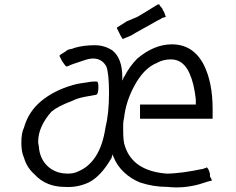

<svg xmlns="http://www.w3.org/2000/svg" viewBox="-20 -805 1040 847"><path d="M519.5 -445.3V-449.2ZM398.4 -605.5Q441.4 -605.5 476.6 -582Q519.5 -546.9 519.5 -464.8V-449.2L523.4 -457L527.3 -468.8V-464.8Q550.8 -511.7 585.9 -546.9Q660.2 -609.4 738.3 -609.4Q832 -609.4 878.9 -519.5Q918 -441.4 918 -324.2V-281.2H597.7V-343.8H843.8V-351.6V-367.2Q835.9 -437.5 816.4 -480.5Q789.1 -543 734.4 -543Q699.2 -543 671.9 -527.3Q613.3 -503.9 570.3 -421.9Q535.2 -355.5 527.3 -285.2Q523.4 -269.5 523.4 -255.9Q523.4 -242.2 523.4 -230.5Q523.4 -179.7 531.2 -160.2Q566.4 -50.8 714.8 -39.1Q746.1 -39.1 789.1 -44.9Q832 -50.8 867.2 -58.6Q875 -58.6 877 -60.5Q878.9 -62.5 882.8 -62.5Q886.7 -62.5 890.6 -66.4Q898.4 -66.4 906.2 -39.1V-27.3L910.2 -19.5L914.1 -11.7V-7.8Q910.2 -7.8 896.5 -3.9Q882.8 0 859.4 7.8Q789.1 27.3 718.8 19.5Q656.2 19.5 597.7 0Q558.6 -15.6 527.3 -44.9Q496.1 -74.2 480.5 -113.3L476.6 -125Q476.6 -121.1 474.6 -117.2Q472.7 -113.3 472.7 -109.4Q425.8 -27.3 371.1 0Q320.3 23.4 265.6 19.5Q183.6 19.5 132.8 -35.2Q97.7 -66.4 85.9 -109.4Q74.2 -132.8 74.2 -175.8Q74.2 -218.8 85.9 -242.2Q105.5 -312.5 162.1 -359.4Q218.8 -406.2 300.8 -429.7Q328.1 -437.5 363.3 -441.4Q382.8 -445.3 392.6 -445.3Q402.3 -445.3 406.2 -445.3Q414.1 -445.3 414.1 -421.9Q414.1 -386.7 402.3 -386.7Q378.9 -382.8 349.6 -377Q320.3 -371.1 296.9 -359.4Q234.4 -335.9 207 -312.5Q148.4 -246.1 148.4 -179.7Q148.4 -171.9 150.4 -164.1Q152.3 -156.2 152.3 -148.4Q160.2 -89.8 207 -58.6Q238.3 -39.1 277.3 -39.1Q304.7 -39.1 320.3 -46.9Q421.9 -85.9 445.3 -242.2Q460.9 -304.7 460.9 -394.5Q460.9 -480.5 449.2 -511.7Q429.7 -546.9 390.6 -546.9Q375 -546.9 351.6 -539.1Q328.1 -531.2 304.7 -523.4Q293 -519.5 285.2 -515.6Q277.3 -511.7 273.4 -511.7Q269.5 -511.7 253.9 -535.2L242.2 -558.6Q242.2 -562.5 269.5 -578.1Q277.3 -585.9 289.1 -587.9Q300.8 -589.8 308.6 -593.8Q347.7 -605.5 398.4 -605.5ZM683.6 -785.2Q683.6 -781.2 687.5 -777.3Q695.3 -769.5 699.2 -761.7Q695.3 -765.6 697.3 -761.7Q699.2 -757.8 703.1 -753.9Q710.9 -730.5 710.9 -734.4V-730.5L699.2 -726.6H695.3L691.4 -722.7L675.8 -714.8L578.1 -660.2L558.6 -648.4Q519.5 -632.8 523.4 -632.8Q519.5 -632.8 511.7 -648.4L507.8 -656.2L496.1 -679.7V-683.6L539.1 -710.9L585.9 -730.5L605.5 -742.2L625 -753.9L675.8 -785.2Z"/></svg>

Font: 和音 by 宁静之雨，公众号njzyshare
Style: Regular
Weight: 400
Designer: Steve Matteson
Foundry: Ascender Corporation
Version: Version 6.00;June 8, 2018;FontCreator 11.0.0.2388 32-bit